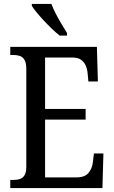

<svg xmlns="http://www.w3.org/2000/svg" viewBox="-20 -951 578 971"><path d="M282 -771Q264 -785 243.5 -804.5Q223 -824 202.5 -846Q182 -868 165.5 -888Q149 -908 141 -921V-931H240Q248 -909 262 -882Q276 -855 291.5 -829Q307 -803 319 -784V-771ZM32 0V-41H47Q67 -41 81.5 -46Q96 -51 104.5 -65.5Q113 -80 113 -108V-601Q113 -633 104 -648Q95 -663 80.5 -668Q66 -673 47 -673H32V-714H470L475 -539H427L423 -581Q421 -603 413 -620.5Q405 -638 389.5 -649Q374 -660 347 -660H208V-400H413V-346H208V-54H368Q409 -54 428 -77Q447 -100 450 -133L455 -175H503L498 0Z"/></svg>

Font: Noto Serif Condensed
Style: Regular
Weight: 400
Width: 3
Designer: Monotype Design Team
Foundry: Monotype Imaging Inc.
Version: Version 2.015